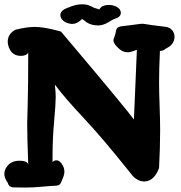

<svg xmlns="http://www.w3.org/2000/svg" viewBox="-24 -847 836 887"><path d="M358.4 -827.1Q372.1 -827.1 382.3 -823.7Q392.6 -820.3 400.9 -815.9Q409.2 -811.5 412.1 -810.5Q433.6 -804.7 433.6 -802.7Q433.6 -802.7 437.5 -807.6Q441.4 -812.5 444.8 -815.4Q448.2 -818.4 457.5 -821.3Q466.8 -824.2 478.5 -824.2Q498 -824.2 515.1 -815.4Q532.2 -806.6 534.2 -790V-788.1Q534.2 -767.6 504.9 -759.8Q501 -758.8 477.5 -744.6Q454.1 -730.5 431.6 -729.5H428.7Q412.1 -729.5 397.9 -733.9Q383.8 -738.3 376.5 -743.7Q369.1 -749 363.3 -753.9Q357.4 -758.8 354.5 -758.8L352.5 -756.8Q332 -736.3 308.6 -736.3Q307.6 -736.3 305.2 -736.8Q302.7 -737.3 300.8 -737.3Q288.1 -739.3 277.8 -744.6Q267.6 -750 261.2 -758.8Q254.9 -767.6 254.9 -777.3Q254.9 -782.2 256.3 -786.1Q257.8 -790 260.3 -793Q262.7 -795.9 265.6 -798.8Q268.6 -801.8 271.5 -803.2Q274.4 -804.7 278.3 -806.6Q282.2 -808.6 284.7 -809.6Q287.1 -810.5 289.6 -811.5Q292 -812.5 293 -812.5Q325.2 -827.1 354.5 -827.1ZM608.4 -617.2Q607.4 -617.2 592.8 -611.3Q578.1 -605.5 565.4 -605.5Q542 -605.5 522.5 -625Q500 -646.5 500 -660.2Q500 -665 503.9 -674.8Q507.8 -684.6 508.8 -689.5Q509.8 -692.4 510.7 -697.8Q511.7 -703.1 512.2 -706.1Q512.7 -709 514.6 -712.9Q516.6 -716.8 519 -718.8Q521.5 -720.7 525.9 -722.7Q530.3 -724.6 537.1 -725.6Q565.4 -728.5 588.9 -731.9Q612.3 -735.4 621.1 -736.3Q629.9 -737.3 634.8 -737.3Q639.6 -737.3 647 -735.8Q654.3 -734.4 677.2 -731Q700.2 -727.5 737.3 -723.6Q758.8 -721.7 770.5 -708.5Q782.2 -695.3 782.2 -677.7Q782.2 -641.6 743.2 -623Q738.3 -620.1 734.4 -617.2Q730.5 -614.3 727.1 -613.3Q723.6 -612.3 714.8 -611.3Q710.9 -532.2 710.9 -465.8Q710.9 -422.9 713.4 -356.9Q715.8 -291 715.8 -246.1Q715.8 -164.1 710.9 -74.2Q710.9 -69.3 707 -61.5L704.1 -54.7Q701.2 -48.8 696.8 -42Q692.4 -35.2 685.5 -27.8Q678.7 -20.5 668.5 -15.1Q658.2 -9.8 646.5 -8.8H640.6Q625 -8.8 610.4 -17.6Q595.7 -26.4 590.3 -32.7Q585 -39.1 575.2 -51.8Q447.3 -211.9 361.3 -303.2Q275.4 -394.5 229.5 -456.1Q233.4 -421.9 233.4 -399.4Q233.4 -368.2 226.1 -287.1Q218.8 -206.1 218.8 -128.9V-97.7Q224.6 -106.4 237.3 -106.4Q252 -106.4 264.6 -85Q273.4 -71.3 273.4 -54.7Q273.4 -44.9 270.5 -35.2Q267.6 -25.4 263.7 -17.6L260.7 -10.7Q254.9 9.8 237.3 10.7Q210 11.7 169.4 15.6Q128.9 19.5 91.8 19.5Q58.6 19.5 35.2 18.6Q24.4 16.6 19.5 12.2Q14.6 7.8 11.7 -2.9L9.8 -5.9Q7.8 -7.8 5.9 -11.7Q3.9 -15.6 1.5 -20.5Q-1 -25.4 -2.4 -31.7Q-3.9 -38.1 -3.9 -43.9Q-3.9 -61.5 7.8 -77.1Q27.3 -104.5 66.4 -104.5Q100.6 -104.5 106.4 -87.9Q101.6 -216.8 101.6 -274.4Q101.6 -284.2 104 -366.7Q106.4 -449.2 106.4 -604.5Q98.6 -588.9 72.3 -588.9Q31.2 -588.9 16.6 -628.9Q11.7 -643.6 11.7 -653.3Q11.7 -691.4 47.9 -710Q48.8 -710 50.3 -710.4Q51.8 -710.9 52.7 -710.9Q101.6 -722.7 136.7 -722.7Q179.7 -722.7 251 -703.1Q257.8 -702.1 262.7 -695.3Q559.6 -343.8 594.7 -294.9Z"/></svg>

Font: Essays1743
Style: Bold
Weight: 700
Designer: Based on the typeface in a 1743 English translation of the essays of Montaigne.  PostScript/TrueType font designed by Jo
Version: Version 002.100